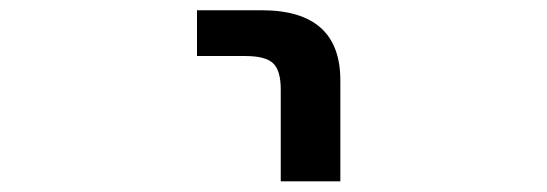

<svg xmlns="http://www.w3.org/2000/svg" viewBox="-20 -542 1040 365"><path d="M354.5 -435.5V-522.5H477.5Q627.9 -522.5 627 -387.7V-197.3H513.7V-372.1Q513.7 -408.2 499 -421.9Q484.4 -435.5 446.3 -435.5Z"/></svg>

Font: Gen Shin Gothic Monospace Medium
Style: Regular
Weight: 500
Designer: [Source Han Sans]
Ryoko NISHIZUKA  (kana & ideographs); Paul D. Hunt (Latin, Greek & Cyrillic); Wenlong ZHANG  (bopomofo
Version: Version 1.002.20150607